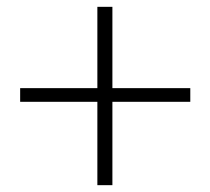

<svg xmlns="http://www.w3.org/2000/svg" viewBox="-20 -637 615 562"><path d="M537 -339V-379H309V-617H265V-379H39V-339H265V-95H309V-339Z"/></svg>

Font: Noto Serif CJK HK Light
Style: Regular
Weight: 300
Designer: Ryoko NISHIZUKA 西塚涼子 (kana & ideographs); Frank Grießhammer (Latin, Greek & Cyrillic); Wenlong ZHANG 张文龙 (bopomofo); San
Foundry: Adobe
Version: Version 2.001;hotconv 1.1.0;makeotfexe 2.6.0